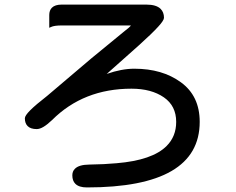

<svg xmlns="http://www.w3.org/2000/svg" viewBox="-20 -758 1040 845"><path d="M449.7 -432.6Q515.1 -455.6 571.3 -455.6Q694.3 -455.6 775.9 -396Q858.9 -335.9 858.9 -221.7Q858.9 66.9 362.3 66.9Q327.6 66.9 311.5 50.8Q298.3 37.6 298.3 13.7Q298.3 -3.9 309.6 -15.1Q327.1 -33.2 372.6 -33.7Q440.9 -34.7 492.7 -39.6Q650.9 -52.7 713.4 -115.7Q755.4 -157.7 755.4 -221.7Q755.4 -292 701.2 -329.6Q646 -367.7 558.6 -367.7Q347.2 -367.7 209 -229.5Q188.5 -210 171.9 -200Q155.3 -189.9 141.6 -189.9Q114.7 -189.9 101.6 -203.1Q89.4 -215.3 89.4 -237.3Q89.4 -249 112.8 -272.5Q137.2 -296.9 188 -336.4L381.3 -500.5L522.9 -616.7Q552.2 -639.2 556.2 -646Q555.2 -646 553.7 -646H252Q218.8 -646 204.6 -639.2L196.8 -635.7V-691.9Q196.8 -712.4 208.5 -724.1Q222.2 -737.8 252 -737.8H624Q668 -737.8 687 -718.8Q701.7 -704.1 701.7 -679.7Q701.7 -668.5 677.2 -641.6Q649.4 -610.8 591.3 -558.6Q500.5 -477.1 449.7 -432.6Z"/></svg>

Font: YuPearl-Medium
Style: Medium
Weight: 500
Designer: Max Yao
Foundry: Max-Everyday
Version: Version 1.011; ttfautohint (v1.8.3)